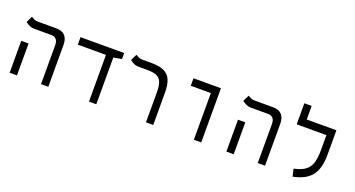

<svg xmlns="http://www.w3.org/2000/svg" viewBox="-47 -1337 3609 1951"><g transform="rotate(20 1758.0 -361.0)"><path d="M412.1 0V-418.9Q412.1 -504.9 339.4 -504.9H157.2Q124 -504.9 100.1 -517.3Q76.2 -529.8 58.1 -543.5L91.8 -611.8Q103 -604 122.3 -595Q141.6 -585.9 163.6 -585.9H364.7Q427.2 -585.9 459 -551.8Q490.7 -517.6 490.7 -452.1V0ZM72.8 0V-345.2H151.9V0Z M930.7 0V-504.9H626V-585.9H1098.1V-521L1009.8 -505.4V0Z M1625.5 -348.6V0H1546.9V-322.3Q1546.9 -392.6 1532 -432.4Q1517.1 -472.2 1480.7 -488.5Q1444.3 -504.9 1378.9 -504.9H1287.1Q1253.4 -504.9 1229.5 -517.3Q1205.6 -529.8 1188 -543.5L1221.2 -611.8Q1232.4 -604 1252 -595Q1271.5 -585.9 1293 -585.9H1393.1Q1479.5 -585.9 1530.3 -562.3Q1581.1 -538.6 1603.3 -486.3Q1625.5 -434.1 1625.5 -348.6Z M2064.9 0V-504.9H1847.7V-585.9H2144.5V0Z M2755.9 0V-418.9Q2755.9 -504.9 2683.1 -504.9H2501Q2467.8 -504.9 2443.8 -517.3Q2419.9 -529.8 2401.9 -543.5L2435.5 -611.8Q2446.8 -604 2466.1 -595Q2485.4 -585.9 2507.3 -585.9H2708.5Q2771 -585.9 2802.7 -551.8Q2834.5 -517.6 2834.5 -452.1V0ZM2416.5 0V-345.2H2495.6V0Z M3393.1 -585.9V-318.4Q3393.1 -173.8 3333.7 -95.9Q3274.4 -18.1 3135.7 9.3L3117.2 -70.8Q3198.2 -87.9 3240.7 -120.6Q3283.2 -153.3 3298.8 -207.5Q3314.5 -261.7 3314.5 -343.3V-504.9H2993.2V-732.4H3072.3V-585.9Z"/></g></svg>

Font: Cascadia Code PL SemiLight
Style: Regular
Weight: 350
Monospace: yes
Designer: Aaron Bell
Foundry: Saja Typeworks
Version: Version 2404.023; ttfautohint (v1.8.4)